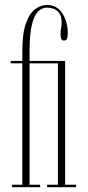

<svg xmlns="http://www.w3.org/2000/svg" viewBox="-20 -776 366 796"><path d="M30 0V-10H72.5V-513.5H24.5V-523.5H72.5V-563.5Q72.5 -638.5 87.8 -680.2Q103 -722 126.8 -738.8Q150.5 -755.5 175.5 -755.5Q215.5 -755.5 238.2 -720.8Q261 -686 261 -640Q261 -625 258.2 -616.5Q255.5 -608 245.5 -608Q236 -608 233.5 -616Q231 -624 231 -635.5Q231 -647 233.2 -657.8Q235.5 -668.5 235.5 -683.5Q235.5 -709 225.2 -722.2Q215 -735.5 201 -740Q187 -744.5 175.5 -744.5Q155.5 -744.5 139 -729.5Q122.5 -714.5 112.5 -674.8Q102.5 -635 102.5 -561V-523.5H250V-10H295.5V0H175.5V-10H220V-513.5H102.5V-10H146.5V0Z"/></svg>

Font: Imbue 100pt Thin
Style: Regular
Weight: 100
Designer: Tyler Finck
Foundry: Etcetera Type Company
Version: Version 1.102; ttfautohint (v1.8.3)